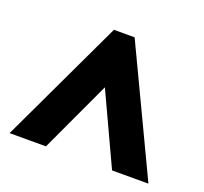

<svg xmlns="http://www.w3.org/2000/svg" viewBox="-87 -815 695 655"><g transform="rotate(20 260.0 -487.5)"><path d="M8 -261 222 -714H297L512 -261H380L260 -519L140 -261Z"/></g></svg>

Font: Noto Sans Arabic ExtCond ExtBd
Style: Regular
Weight: 800
Width: 2
Designer: Monotype Design Team, Nadine Chahine, Nizar Qandah and Khaled Hosny
Foundry: Monotype Imaging Inc.
Version: Version 2.012; ttfautohint (v1.8.4.7-5d5b)